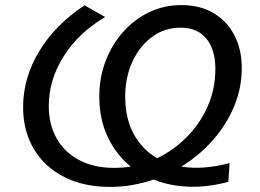

<svg xmlns="http://www.w3.org/2000/svg" viewBox="-20 -728 1023 756"><path d="M413 8Q310 8 233 -31Q156 -70 113.5 -141Q71 -212 71 -306Q71 -423 135.5 -528Q200 -633 313 -707L394 -661Q289 -599 230.5 -506Q172 -413 172 -311Q172 -238 203 -183Q234 -128 292 -97.5Q350 -67 429 -67Q462 -67 495 -72Q437 -119 404 -189Q371 -259 371 -348Q371 -423 396 -488Q421 -553 465 -602.5Q509 -652 567.5 -680Q626 -708 694 -708Q767 -708 820 -677Q873 -646 902.5 -590Q932 -534 932 -460Q932 -382 902 -309.5Q872 -237 818 -176Q764 -115 694 -72Q780 -58 884 -86L879 -12Q797 10 722 7Q647 4 585 -21Q544 -7 501 0.5Q458 8 413 8ZM599 -105Q665 -137 717 -190Q769 -243 798.5 -311Q828 -379 828 -456Q828 -532 793 -575.5Q758 -619 691 -619Q628 -619 579 -583Q530 -547 501.5 -485.5Q473 -424 473 -347Q473 -262 506.5 -200.5Q540 -139 599 -105Z"/></svg>

Font: Montserrat Medium
Style: Italic
Weight: 500
Italic angle: -11.3°
Designer: Julieta Ulanovsky
Foundry: Julieta Ulanovsky
Version: Version 9.000; ttfautohint (v1.8.4.7-5d5b)